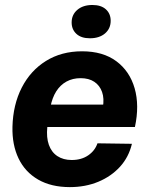

<svg xmlns="http://www.w3.org/2000/svg" viewBox="-20 -756 624 786"><path d="M266 10Q189.7 10 136.2 -20.8Q82.7 -51.7 56 -107.3Q29.3 -163 31 -236.7Q33.3 -327.3 69 -397.2Q104.7 -467 168.2 -506.5Q231.7 -546 316 -546Q401.7 -546 456.3 -505.3Q511 -464.7 531.2 -394.5Q551.3 -324.3 532.3 -236H173.7Q169.3 -193.3 180 -163.2Q190.7 -133 214.8 -117Q239 -101 273.7 -101Q313.3 -101 341 -120Q368.7 -139 379 -169.3L520 -167.3Q507.3 -113 471.2 -73.3Q435 -33.7 382.2 -11.8Q329.3 10 266 10ZM186.3 -317.7 177.7 -327.7H410.3L401 -316.3Q407.3 -352.7 397.8 -379.5Q388.3 -406.3 366 -421.2Q343.7 -436 310 -436Q277.7 -436 252.3 -422.2Q227 -408.3 210.3 -382.2Q193.7 -356 186.3 -317.7ZM348 -599.3Q312.4 -599.3 292.9 -617.3Q273.3 -635.3 273.3 -664Q273.3 -695.9 296.6 -715.7Q319.9 -735.6 358.4 -735.6Q394 -735.6 413.6 -717.7Q433.1 -699.9 433.1 -670.9Q433.1 -639 409.9 -619.1Q386.6 -599.3 348 -599.3Z"/></svg>

Font: Mona Sans
Style: Italic
Weight: 200
Italic angle: -11.6951°
Designer: Deni Anggara
Foundry: GitHub
Version: Version 2.000